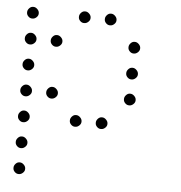

<svg xmlns="http://www.w3.org/2000/svg" viewBox="-49 -520 697 738"><g transform="rotate(5 300.0 -150.5)"><path d="M49 -473Q41 -473 34.5 -466Q28 -459 28 -451V-449Q28 -441 34.5 -434.5Q41 -428 49 -428H51Q59 -428 66 -434.5Q73 -441 73 -449V-451Q73 -459 66 -466Q59 -473 51 -473ZM249 -473Q241 -473 234.5 -466Q228 -459 228 -451V-449Q228 -441 234.5 -434.5Q241 -428 249 -428H251Q259 -428 266 -434.5Q273 -441 273 -449V-451Q273 -459 266 -466Q259 -473 251 -473ZM349 -473Q341 -473 334.5 -466Q328 -459 328 -451V-449Q328 -441 334.5 -434.5Q341 -428 349 -428H351Q359 -428 366 -434.5Q373 -441 373 -449V-451Q373 -459 366 -466Q359 -473 351 -473ZM49 -373Q41 -373 34.5 -366Q28 -359 28 -351V-349Q28 -341 34.5 -334.5Q41 -328 49 -328H51Q59 -328 66 -334.5Q73 -341 73 -349V-351Q73 -359 66 -366Q59 -373 51 -373ZM149 -373Q141 -373 134.5 -366Q128 -359 128 -351V-349Q128 -341 134.5 -334.5Q141 -328 149 -328H151Q159 -328 166 -334.5Q173 -341 173 -349V-351Q173 -359 166 -366Q159 -373 151 -373ZM449 -373Q441 -373 434.5 -366Q428 -359 428 -351V-349Q428 -341 434.5 -334.5Q441 -328 449 -328H451Q459 -328 466 -334.5Q473 -341 473 -349V-351Q473 -359 466 -366Q459 -373 451 -373ZM49 -273Q41 -273 34.5 -266Q28 -259 28 -251V-249Q28 -241 34.5 -234.5Q41 -228 49 -228H51Q59 -228 66 -234.5Q73 -241 73 -249V-251Q73 -259 66 -266Q59 -273 51 -273ZM449 -273Q441 -273 434.5 -266Q428 -259 428 -251V-249Q428 -241 434.5 -234.5Q441 -228 449 -228H451Q459 -228 466 -234.5Q473 -241 473 -249V-251Q473 -259 466 -266Q459 -273 451 -273ZM49 -173Q41 -173 34.5 -166Q28 -159 28 -151V-149Q28 -141 34.5 -134.5Q41 -128 49 -128H51Q59 -128 66 -134.5Q73 -141 73 -149V-151Q73 -159 66 -166Q59 -173 51 -173ZM149 -173Q141 -173 134.5 -166Q128 -159 128 -151V-149Q128 -141 134.5 -134.5Q141 -128 149 -128H151Q159 -128 166 -134.5Q173 -141 173 -149V-151Q173 -159 166 -166Q159 -173 151 -173ZM449 -173Q441 -173 434.5 -166Q428 -159 428 -151V-149Q428 -141 434.5 -134.5Q441 -128 449 -128H451Q459 -128 466 -134.5Q473 -141 473 -149V-151Q473 -159 466 -166Q459 -173 451 -173ZM49 -73Q41 -73 34.5 -66Q28 -59 28 -51V-49Q28 -41 34.5 -34.5Q41 -28 49 -28H51Q59 -28 66 -34.5Q73 -41 73 -49V-51Q73 -59 66 -66Q59 -73 51 -73ZM249 -73Q241 -73 234.5 -66Q228 -59 228 -51V-49Q228 -41 234.5 -34.5Q241 -28 249 -28H251Q259 -28 266 -34.5Q273 -41 273 -49V-51Q273 -59 266 -66Q259 -73 251 -73ZM349 -73Q341 -73 334.5 -66Q328 -59 328 -51V-49Q328 -41 334.5 -34.5Q341 -28 349 -28H351Q359 -28 366 -34.5Q373 -41 373 -49V-51Q373 -59 366 -66Q359 -73 351 -73ZM49 27Q41 27 34.5 34Q28 41 28 49V51Q28 59 34.5 65.5Q41 72 49 72H51Q59 72 66 65.5Q73 59 73 51V49Q73 41 66 34Q59 27 51 27ZM49 127Q41 127 34.5 134Q28 141 28 149V151Q28 159 34.5 165.5Q41 172 49 172H51Q59 172 66 165.5Q73 159 73 151V149Q73 141 66 134Q59 127 51 127Z"/></g></svg>

Font: Doto Rounded Light
Style: Regular
Weight: 300
Monospace: yes
Version: Version 1.000